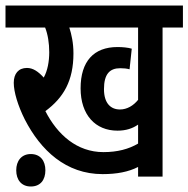

<svg xmlns="http://www.w3.org/2000/svg" viewBox="-20 -642 685 698"><path d="M571 -542H645V-622H0V-542H144C154 -517 159 -485 159 -452C159 -419 153 -385 139 -360C119 -382 100 -395 78 -395C47 -395 30 -374 30 -341C30 -308 45 -258 70 -208C128 -95 220 -9 353 -9C404 -9 447 -17 482 -35V0H571ZM416 -244C383 -244 358 -266 358 -318C358 -373 379 -394 417 -394C429 -394 441 -393 451 -390L459 -465C446 -469 426 -471 407 -471C321 -471 273 -419 273 -321C273 -224 327 -167 407 -167C438 -167 462 -175 482 -189V-120C448 -100 407 -89 356 -89C260 -89 189 -152 145 -238C211 -287 247 -348 247 -448C247 -486 240 -517 232 -542H482V-279C465 -258 442 -244 416 -244ZM39 -23C39 12 58 36 92 36C127 36 145 12 145 -23C145 -57 127 -82 92 -82C58 -82 39 -57 39 -23Z"/></svg>

Font: Noto Sans Devanagari ExtraCondensed Medium
Style: Regular
Weight: 500
Width: 2
Designer: Jelle Bosma - Monotype Design Team
Foundry: Monotype Imaging Inc.
Version: Version 2.004